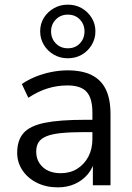

<svg xmlns="http://www.w3.org/2000/svg" viewBox="-20 -798 570 827"><path d="M229 9Q179 9 139.5 -10.5Q100 -30 77 -64Q54 -98 54 -140Q54 -194 81.5 -225Q109 -256 172.5 -269Q236 -282 346 -282H391V-229H347Q286 -229 245 -225Q204 -221 180 -211Q156 -201 146 -185Q136 -169 136 -145Q136 -104 164.5 -78Q193 -52 242 -52Q282 -52 312.5 -71Q343 -90 360.5 -123Q378 -156 378 -199V-313Q378 -375 353 -402.5Q328 -430 271 -430Q227 -430 186 -417.5Q145 -405 102 -377L74 -436Q100 -454 133 -467.5Q166 -481 202 -488Q238 -495 271 -495Q334 -495 375 -474.5Q416 -454 436 -412.5Q456 -371 456 -306V0H380V-113H389Q381 -75 358.5 -48Q336 -21 303 -6Q270 9 229 9ZM272 -547Q239 -547 212 -562.5Q185 -578 169 -604.5Q153 -631 153 -663Q153 -696 169 -721.5Q185 -747 212 -762.5Q239 -778 272 -778Q306 -778 332.5 -762.5Q359 -747 375 -721Q391 -695 391 -663Q391 -631 375 -604.5Q359 -578 332.5 -562.5Q306 -547 272 -547ZM272 -590Q304 -590 324 -611Q344 -632 344 -663Q344 -693 324 -714Q304 -735 272 -735Q241 -735 220.5 -714Q200 -693 200 -663Q200 -632 220.5 -611Q241 -590 272 -590Z"/></svg>

Font: Nunito Sans 12pt ExtraLight 12pt
Style: Regular
Weight: 400
Version: Version 3.101;gftools[0.9.27]